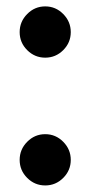

<svg xmlns="http://www.w3.org/2000/svg" viewBox="-20 -556 274 586"><path d="M118 -380Q86 -380 63 -403Q40 -426 40 -458Q40 -490 63 -513.2Q86 -536.5 118 -536.5Q150 -536.5 173 -513.2Q196 -490 196 -458Q196 -426 173 -403Q150 -380 118 -380ZM118 10Q86 10 63 -13Q40 -36 40 -68Q40 -100 63 -123.2Q86 -146.5 118 -146.5Q150 -146.5 173 -123.2Q196 -100 196 -68Q196 -36 173 -13Q150 10 118 10Z"/></svg>

Font: Bodoni Moda SemiBold
Style: Regular
Weight: 600
Designer: Owen Earl
Foundry: indestructible type
Version: Version 2.005; ttfautohint (v1.8.4.7-5d5b)